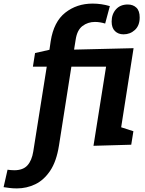

<svg xmlns="http://www.w3.org/2000/svg" viewBox="-144 -806 806 1068"><path d="M-50 242Q-73 242 -91.5 239.5Q-110 237 -124 235L-102 138Q-94 139 -85 140Q-76 141 -65 141Q-16 141 8.5 114Q33 87 41 37L116 -435H39L51 -511L131 -529L138 -577Q155 -685 219 -735.5Q283 -786 371 -786Q420 -786 467 -772L441 -675Q428 -679 413.5 -681.5Q399 -684 384 -684Q345 -684 315 -661.5Q285 -639 277 -586L268 -530L599 -538L530 -98L598 -76L586 -1L376 5L446 -435H253L184 4Q170 92 135 144Q100 196 52 219Q4 242 -50 242ZM543 -615Q514 -615 495.5 -633Q477 -651 477 -686Q477 -727 501 -754Q525 -781 567 -781Q596 -781 614.5 -763.5Q633 -746 633 -709Q633 -664 606.5 -639.5Q580 -615 543 -615Z"/></svg>

Font: Bitter
Style: Bold Italic
Weight: 700
Italic angle: -9°
Designer: Sol Matas, and Bitter project Authors
Foundry: Sol Matas
Version: Version 2.001